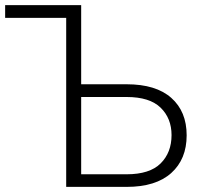

<svg xmlns="http://www.w3.org/2000/svg" viewBox="-25 -731 819 751"><path d="M-4.9 -710.9H292.5V-401.4H470.2Q585 -401.4 645 -348.1Q705.1 -294.9 705.1 -201.7Q705.1 -108.4 644.8 -54.2Q584.5 0 470.2 0H233.9V-661.1H-4.9ZM292.5 -351.6V-49.3H470.2Q560.5 -49.3 603.3 -91.8Q646 -134.3 646 -202.6Q646 -268.1 603.3 -309.8Q560.5 -351.6 470.2 -351.6Z"/></svg>

Font: Roboto Web
Style: Light
Weight: 300
Designer: Google
Version: Version 1.200310; 2013